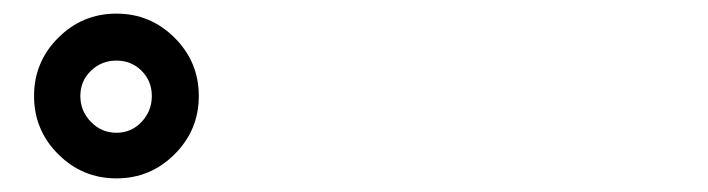

<svg xmlns="http://www.w3.org/2000/svg" viewBox="-20 -849 1040 282"><path d="M151 -829Q201 -829 236.5 -793.5Q272 -758 272 -708Q272 -658 236.5 -622.5Q201 -587 151 -587Q101 -587 65.5 -622.5Q30 -658 30 -708Q30 -758 65.5 -793.5Q101 -829 151 -829ZM151 -654Q173 -654 188 -670Q203 -686 203 -708Q203 -730 188 -745Q173 -760 151 -760Q129 -760 113.5 -745Q98 -730 98 -708Q98 -686 113.5 -670Q129 -654 151 -654Z"/></svg>

Font: Merged Yaku Han JP Black
Style: Regular
Weight: 900
Designer: Ryoko NISHIZUKA 西塚涼子 (kana, bopomofo & ideographs); Paul D. Hunt (Latin, Greek & Cyrillic); Sandoll Communications 산돌커뮤니
Foundry: Adobe
Version: Version 2.004